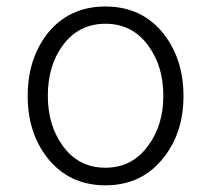

<svg xmlns="http://www.w3.org/2000/svg" viewBox="-20 -551 640 586"><path d="M301.8 -531.2Q189.5 -531.2 123 -446.3Q64.5 -369.1 64.5 -257.8Q64.5 -147.5 123 -71.3Q189.5 14.6 301.8 14.6Q414.1 14.6 480.5 -71.3Q540 -147.5 540 -257.8Q540 -369.1 480.5 -446.3Q414.1 -531.2 301.8 -531.2ZM301.8 -478.5Q384.8 -478.5 433.6 -410.2Q478.5 -347.7 478.5 -258.8Q478.5 -169.9 433.6 -108.4Q384.8 -39.1 301.8 -39.1Q217.8 -39.1 169.9 -108.4Q126 -169.9 126 -258.8Q126 -348.6 169.9 -410.2Q218.8 -478.5 301.8 -478.5Z"/></svg>

Font: Dotum
Style: Regular
Weight: 400
Version: Version 2.21